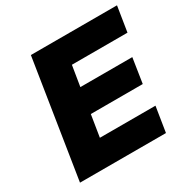

<svg xmlns="http://www.w3.org/2000/svg" viewBox="-158 -854 991 1002"><g transform="rotate(-30 337.0 -352.5)"><path d="M44 0 155 -705H674L650 -554H315L295 -431H608L585 -282H272L251 -151H586L562 0Z"/></g></svg>

Font: Nunito Sans 7pt Black
Style: Italic
Weight: 900
Italic angle: -9°
Version: Version 3.101;gftools[0.9.27]